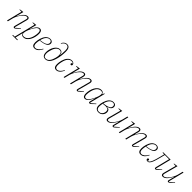

<svg xmlns="http://www.w3.org/2000/svg" viewBox="652 -3109 5658 5658"><g transform="rotate(45 3481.0 -280.0)"><path d="M359 12Q345 12 334.5 4.5Q324 -3 324 -20Q324 -33 329 -53L427 -422Q432 -442 432 -452Q432 -491 391 -491Q343 -491 288 -438Q264 -415 239.5 -383Q215 -351 193.5 -314.5Q172 -278 155 -239.5Q138 -201 129 -165L88 0H53L173 -482H87L91 -499L217 -516L159 -288L165 -287Q182 -321 206 -361.5Q230 -402 260 -437.5Q290 -473 325 -496.5Q360 -520 401 -520Q437 -520 452 -502.5Q467 -485 467 -457Q467 -439 461 -417L356 -23L374 -15L504 -129L515 -118L431 -35Q402 -6 387.5 3Q373 12 359 12Z M478 177H550L715 -482H629L633 -499L759 -516L703 -298L709 -296Q724 -331 743.5 -370.5Q763 -410 788 -443Q813 -476 842.5 -498Q872 -520 908 -520Q935 -520 952.5 -509.5Q970 -499 980.5 -481Q991 -463 995.5 -438.5Q1000 -414 1000 -387Q1000 -321 983.5 -250.5Q967 -180 934 -121.5Q901 -63 853 -25.5Q805 12 742 12Q707 12 682 -3Q657 -18 648 -59H643L585 177H683L677 200H472ZM736 -13Q774 -13 806.5 -29.5Q839 -46 865 -76Q891 -106 910.5 -148Q930 -190 943 -241Q954 -284 958.5 -321Q963 -358 963 -387Q963 -409 960.5 -428Q958 -447 951 -461Q944 -475 931.5 -483Q919 -491 899 -491Q881 -491 858.5 -480Q836 -469 815 -444Q791 -417 769 -381.5Q747 -346 728 -308Q709 -270 694.5 -233.5Q680 -197 672 -168L667 -147Q649 -79 668 -46Q687 -13 736 -13Z M1205 12Q1147 12 1121 -23.5Q1095 -59 1095 -132Q1095 -167 1101 -210Q1107 -253 1120 -296Q1133 -339 1152.5 -379.5Q1172 -420 1199.5 -451Q1227 -482 1262.5 -501Q1298 -520 1342 -520Q1362 -520 1381 -515.5Q1400 -511 1415 -500Q1430 -489 1439.5 -471.5Q1449 -454 1449 -427Q1449 -394 1432.5 -367Q1416 -340 1380 -319Q1344 -298 1287 -283.5Q1230 -269 1149 -262Q1142 -231 1137 -197.5Q1132 -164 1132 -129Q1132 -106 1135.5 -85.5Q1139 -65 1148 -49.5Q1157 -34 1172.5 -24.5Q1188 -15 1212 -15Q1260 -15 1308.5 -54Q1357 -93 1397 -168L1413 -160Q1389 -113 1364 -80Q1339 -47 1313 -26.5Q1287 -6 1260 3Q1233 12 1205 12ZM1153 -278Q1215 -285 1263.5 -296Q1312 -307 1346 -324.5Q1380 -342 1397.5 -366.5Q1415 -391 1415 -424Q1415 -452 1399 -475Q1383 -498 1340 -498Q1281 -498 1230 -444.5Q1179 -391 1153 -278Z M1657 12Q1586 12 1555 -32.5Q1524 -77 1524 -150Q1524 -213 1541.5 -276.5Q1559 -340 1590.5 -391Q1622 -442 1665.5 -474Q1709 -506 1761 -506Q1815 -506 1844 -474.5Q1873 -443 1875 -384H1880Q1885 -423 1890 -475.5Q1895 -528 1895 -590Q1895 -668 1868.5 -703Q1842 -738 1797 -738Q1759 -738 1726 -715Q1693 -692 1661 -640L1646 -649Q1681 -708 1717 -734Q1753 -760 1799 -760Q1829 -760 1853 -750.5Q1877 -741 1894 -719Q1911 -697 1920 -661Q1929 -625 1929 -572Q1929 -492 1919 -412Q1909 -332 1890.5 -262Q1872 -192 1846 -136Q1820 -80 1789 -49Q1757 -17 1724 -2.5Q1691 12 1657 12ZM1657 -11Q1693 -11 1722.5 -29.5Q1752 -48 1775.5 -79.5Q1799 -111 1816 -152Q1833 -193 1844 -237Q1855 -283 1858.5 -307Q1862 -331 1862 -353Q1862 -410 1841 -446.5Q1820 -483 1764 -483Q1728 -483 1698.5 -464.5Q1669 -446 1645.5 -415Q1622 -384 1605 -343Q1588 -302 1577 -258Q1566 -212 1562.5 -187.5Q1559 -163 1559 -141Q1559 -84 1580 -47.5Q1601 -11 1657 -11Z M2112 12Q2055 12 2029 -23Q2003 -58 2003 -130Q2003 -166 2009 -209Q2015 -252 2027 -295Q2039 -338 2058 -379Q2077 -420 2103.5 -451Q2130 -482 2164 -501Q2198 -520 2241 -520Q2289 -520 2317.5 -497Q2346 -474 2346 -442Q2346 -424 2336 -413Q2326 -402 2310 -402Q2296 -402 2288 -410.5Q2280 -419 2280 -432Q2280 -446 2290.5 -457Q2301 -468 2321 -470V-474Q2310 -485 2290.5 -491.5Q2271 -498 2242 -498Q2185 -498 2134.5 -442.5Q2084 -387 2058 -268Q2056 -260 2053 -245.5Q2050 -231 2047 -212Q2044 -193 2042 -171.5Q2040 -150 2040 -128Q2040 -106 2043.5 -85.5Q2047 -65 2055.5 -49.5Q2064 -34 2079.5 -24.5Q2095 -15 2119 -15Q2165 -15 2209 -55Q2253 -95 2292 -168L2308 -160Q2261 -67 2213 -27.5Q2165 12 2112 12Z M2985 12Q2971 12 2960.5 4.5Q2950 -3 2950 -20Q2950 -33 2955 -53L3053 -422Q3058 -442 3058 -452Q3058 -491 3017 -491Q2969 -491 2914 -438Q2890 -415 2865.5 -383Q2841 -351 2819.5 -314.5Q2798 -278 2781 -239.5Q2764 -201 2755 -165L2714 0H2679L2784 -420Q2789 -440 2789 -452Q2789 -491 2749 -491Q2702 -491 2646 -438Q2622 -415 2597.5 -383Q2573 -351 2551.5 -314.5Q2530 -278 2513 -239.5Q2496 -201 2487 -165L2446 0H2411L2531 -482H2445L2449 -499L2575 -516L2517 -288L2523 -287Q2539 -320 2563 -360.5Q2587 -401 2617 -436.5Q2647 -472 2682.5 -496Q2718 -520 2759 -520Q2794 -520 2808.5 -501.5Q2823 -483 2823 -454Q2823 -434 2817 -413L2785 -288L2791 -287Q2807 -319 2831 -359.5Q2855 -400 2885 -435.5Q2915 -471 2950.5 -495.5Q2986 -520 3027 -520Q3063 -520 3078 -502.5Q3093 -485 3093 -457Q3093 -439 3087 -417L2982 -23L3000 -15L3130 -129L3141 -118L3057 -35Q3028 -6 3013.5 3Q2999 12 2985 12Z M3307 12Q3280 12 3262.5 1.5Q3245 -9 3234.5 -27Q3224 -45 3219.5 -69.5Q3215 -94 3215 -121Q3215 -187 3231.5 -257.5Q3248 -328 3280.5 -386.5Q3313 -445 3361.5 -482.5Q3410 -520 3473 -520Q3509 -520 3534 -504Q3559 -488 3569 -446H3574L3601 -508H3620L3498 -23L3516 -15L3646 -129L3657 -118L3573 -35Q3544 -6 3529.5 3Q3515 12 3501 12Q3487 12 3476.5 4.5Q3466 -3 3466 -20Q3466 -33 3471 -53L3511 -210L3506 -212Q3491 -177 3471 -137.5Q3451 -98 3426.5 -65Q3402 -32 3372 -10Q3342 12 3307 12ZM3316 -17Q3334 -17 3356.5 -28Q3379 -39 3400 -64Q3424 -91 3446 -126.5Q3468 -162 3487 -200Q3506 -238 3520.5 -274.5Q3535 -311 3543 -340L3548 -361Q3566 -429 3547 -462Q3528 -495 3479 -495Q3441 -495 3408.5 -478.5Q3376 -462 3350 -432Q3324 -402 3304.5 -360Q3285 -318 3272 -267Q3261 -224 3256.5 -187Q3252 -150 3252 -121Q3252 -99 3254.5 -80Q3257 -61 3264 -47Q3271 -33 3283.5 -25Q3296 -17 3316 -17Z M3871 12Q3806 12 3768 -25.5Q3730 -63 3730 -136Q3730 -172 3736.5 -214.5Q3743 -257 3756.5 -299.5Q3770 -342 3790 -382Q3810 -422 3837.5 -452.5Q3865 -483 3899.5 -501.5Q3934 -520 3977 -520Q4028 -520 4057 -495.5Q4086 -471 4086 -428Q4086 -374 4047.5 -338Q4009 -302 3935 -286L3934 -283Q3998 -281 4025.5 -251.5Q4053 -222 4053 -172Q4053 -137 4040.5 -104Q4028 -71 4004 -45.5Q3980 -20 3946.5 -4Q3913 12 3871 12ZM3873 -11Q3924 -11 3960 -41Q3996 -71 4010 -124Q4017 -153 4017 -172Q4017 -222 3990 -245.5Q3963 -269 3893 -269Q3863 -269 3782 -260Q3776 -230 3771 -196.5Q3766 -163 3766 -131Q3766 -98 3774.5 -75Q3783 -52 3797 -37.5Q3811 -23 3830.5 -17Q3850 -11 3873 -11ZM3976 -497Q3916 -497 3866 -444.5Q3816 -392 3787 -278Q3854 -284 3901 -295Q3948 -306 3978.5 -320Q4009 -334 4025.5 -352.5Q4042 -371 4047 -392Q4051 -411 4051 -428Q4051 -454 4034 -475.5Q4017 -497 3976 -497Z M4251 12Q4215 12 4200 -6Q4185 -24 4185 -51Q4185 -68 4191 -91L4296 -482H4210L4214 -499L4340 -516L4225 -86Q4220 -68 4220 -56Q4220 -17 4261 -17Q4308 -17 4364 -70Q4388 -93 4412 -125Q4436 -157 4458 -193.5Q4480 -230 4497 -268.5Q4514 -307 4523 -343L4564 -508H4599L4477 -23L4495 -15L4625 -129L4636 -118L4552 -35Q4523 -6 4508 3Q4493 12 4480 12Q4466 12 4455.5 4.5Q4445 -3 4445 -20Q4445 -26 4447 -36Q4449 -46 4451 -55L4493 -220L4487 -221Q4470 -187 4446 -146.5Q4422 -106 4392 -70.5Q4362 -35 4326.5 -11.5Q4291 12 4251 12Z M5287 12Q5273 12 5262.5 4.5Q5252 -3 5252 -20Q5252 -33 5257 -53L5355 -422Q5360 -442 5360 -452Q5360 -491 5319 -491Q5271 -491 5216 -438Q5192 -415 5167.5 -383Q5143 -351 5121.5 -314.5Q5100 -278 5083 -239.5Q5066 -201 5057 -165L5016 0H4981L5086 -420Q5091 -440 5091 -452Q5091 -491 5051 -491Q5004 -491 4948 -438Q4924 -415 4899.5 -383Q4875 -351 4853.5 -314.5Q4832 -278 4815 -239.5Q4798 -201 4789 -165L4748 0H4713L4833 -482H4747L4751 -499L4877 -516L4819 -288L4825 -287Q4841 -320 4865 -360.5Q4889 -401 4919 -436.5Q4949 -472 4984.5 -496Q5020 -520 5061 -520Q5096 -520 5110.5 -501.5Q5125 -483 5125 -454Q5125 -434 5119 -413L5087 -288L5093 -287Q5109 -319 5133 -359.5Q5157 -400 5187 -435.5Q5217 -471 5252.5 -495.5Q5288 -520 5329 -520Q5365 -520 5380 -502.5Q5395 -485 5395 -457Q5395 -439 5389 -417L5284 -23L5302 -15L5432 -129L5443 -118L5359 -35Q5330 -6 5315.5 3Q5301 12 5287 12Z M5627 12Q5569 12 5543 -23.5Q5517 -59 5517 -132Q5517 -167 5523 -210Q5529 -253 5542 -296Q5555 -339 5574.5 -379.5Q5594 -420 5621.5 -451Q5649 -482 5684.5 -501Q5720 -520 5764 -520Q5784 -520 5803 -515.5Q5822 -511 5837 -500Q5852 -489 5861.5 -471.5Q5871 -454 5871 -427Q5871 -394 5854.5 -367Q5838 -340 5802 -319Q5766 -298 5709 -283.5Q5652 -269 5571 -262Q5564 -231 5559 -197.5Q5554 -164 5554 -129Q5554 -106 5557.5 -85.5Q5561 -65 5570 -49.5Q5579 -34 5594.5 -24.5Q5610 -15 5634 -15Q5682 -15 5730.5 -54Q5779 -93 5819 -168L5835 -160Q5811 -113 5786 -80Q5761 -47 5735 -26.5Q5709 -6 5682 3Q5655 12 5627 12ZM5575 -278Q5637 -285 5685.5 -296Q5734 -307 5768 -324.5Q5802 -342 5819.5 -366.5Q5837 -391 5837 -424Q5837 -452 5821 -475Q5805 -498 5762 -498Q5703 -498 5652 -444.5Q5601 -391 5575 -278Z M5913 12Q5887 12 5870.5 -1Q5854 -14 5854 -35Q5854 -50 5863 -60.5Q5872 -71 5888 -71Q5903 -71 5911 -62Q5919 -53 5919 -40Q5919 -18 5899 -9L5901 -6H5910Q5927 -6 5939 -11.5Q5951 -17 5963 -29Q5976 -42 5988.5 -62.5Q6001 -83 6015.5 -119.5Q6030 -156 6047 -213Q6064 -270 6086 -356L6118 -485H6048L6053 -508H6363L6242 -23L6260 -15L6390 -129L6401 -118L6317 -35Q6288 -6 6273 3Q6258 12 6244 12Q6232 12 6221 4.5Q6210 -3 6210 -20Q6210 -34 6215 -54L6322 -485H6145L6113 -358Q6091 -271 6073.5 -213Q6056 -155 6041 -116.5Q6026 -78 6011.5 -55Q5997 -32 5981 -16Q5966 0 5948.5 6Q5931 12 5913 12Z M6553 12Q6517 12 6502 -6Q6487 -24 6487 -51Q6487 -68 6493 -91L6598 -482H6512L6516 -499L6642 -516L6527 -86Q6522 -68 6522 -56Q6522 -17 6563 -17Q6610 -17 6666 -70Q6690 -93 6714 -125Q6738 -157 6760 -193.5Q6782 -230 6799 -268.5Q6816 -307 6825 -343L6866 -508H6901L6779 -23L6797 -15L6927 -129L6938 -118L6854 -35Q6825 -6 6810 3Q6795 12 6782 12Q6768 12 6757.5 4.5Q6747 -3 6747 -20Q6747 -26 6749 -36Q6751 -46 6753 -55L6795 -220L6789 -221Q6772 -187 6748 -146.5Q6724 -106 6694 -70.5Q6664 -35 6628.5 -11.5Q6593 12 6553 12Z"/></g></svg>

Font: IBM Plex Serif ExtraLight
Style: Italic
Weight: 200
Italic angle: -14°
Designer: Mike Abbink, Paul van der Laan, Pieter van Rosmalen
Foundry: Bold Monday
Version: Version 2.5